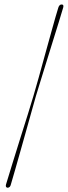

<svg xmlns="http://www.w3.org/2000/svg" viewBox="-20 -745 310 877"><path d="M132.5 -306Q142.5 -339 156.8 -390.8Q171 -442.5 187.2 -501Q203.5 -559.5 218.8 -614.8Q234 -670 246.5 -710.5Q248.5 -717 252.5 -721Q256.5 -725 262 -724.5Q267.5 -724.5 269 -720.8Q270.5 -717 268.5 -710Q260.5 -682.5 248 -642.2Q235.5 -602 221 -555.5Q206.5 -509 192.2 -462.5Q178 -416 165.2 -375.2Q152.5 -334.5 144 -306Q136 -277.5 124.5 -236.8Q113 -196 100 -149.5Q87 -103 73.8 -56.5Q60.5 -10 49.2 30.2Q38 70.5 29.5 98Q28 105 24 108.8Q20 112.5 14.5 112.5Q9.5 112 7.5 108.2Q5.5 104.5 7.5 97.5Q19.5 57 36.8 1.8Q54 -53.5 72.2 -112Q90.5 -170.5 106.8 -221.8Q123 -273 132.5 -306Z"/></svg>

Font: Fraunces 120pt Light
Style: Italic
Weight: 300
Italic angle: -16°
Version: Version 1.000;[b76b70a41]